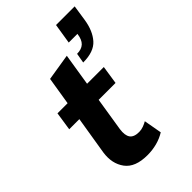

<svg xmlns="http://www.w3.org/2000/svg" viewBox="-210 -756 844 844"><g transform="rotate(-45 212.0 -334.5)"><path d="M188 10Q112 10 81 -32Q50 -74 59 -136L88 -314H25L38 -400H101L122 -530L246 -550L222 -400H326L313 -314H208L183 -157Q178 -122 190 -105Q202 -88 234 -88Q248 -88 261.5 -93Q275 -98 285 -104L300 -20Q276 -5 247.5 2.5Q219 10 188 10ZM276 -478 284 -524Q312 -524 327.5 -538.5Q343 -553 347 -585H293L308 -679H424L413 -606Q404 -547 373.5 -512.5Q343 -478 276 -478Z"/></g></svg>

Font: Rokkitt SemiBold
Style: Bold Italic
Weight: 700
Italic angle: -9°
Version: Version 3.103